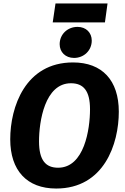

<svg xmlns="http://www.w3.org/2000/svg" viewBox="-20 -1070 721 1107"><path d="M585 -941 600 -1050H300L284 -941ZM407 -736C464 -736 509 -779 509 -836C509 -881 477 -915 427 -915C369 -915 324 -872 324 -815C324 -770 357 -736 407 -736ZM401 -710C125 -710 39 -452 39 -267C39 -87 135 17 304 17C580 17 665 -240 665 -426C665 -607 569 -710 401 -710ZM389 -590C461 -590 499 -547 499 -440C499 -324 466 -103 315 -103C244 -103 205 -145 205 -255C205 -369 238 -590 389 -590Z"/></svg>

Font: Fira Sans
Style: Bold Italic
Weight: 700
Italic angle: -8°
Designer: bBox Type GmbH & Carrois Corporate GbR & Edenspiekermann AG
Foundry: bBox Type GmbH & Carrois Corporate GbR & Edenspiekermann AG
Version: Version 4.301;PS 004.301;hotconv 1.0.88;makeotf.lib2.5.64775